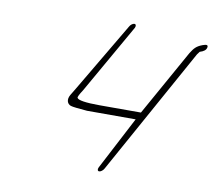

<svg xmlns="http://www.w3.org/2000/svg" viewBox="-70 -720 848 757"><g transform="rotate(10 354.5 -341.5)"><path d="M389.5 -625 225.2 -347C219.8 -338 214.3 -329 208.9 -320C197.1 -300 203.7 -283 218.2 -278C226.7 -275 249.8 -273 284.3 -270H479.2L368.5 -58C364.5 -50 366.5 -43 372.9 -43C379.3 -43 388.5 -50 392.5 -58L672.6 -564C675.1 -567 678 -571 681.5 -576C698 -581 706.4 -588 708.3 -598C710.3 -608 704.3 -610 688.3 -604C663.9 -595 655.9 -585 642.6 -564L495 -300H330.2C273.1 -300 242.5 -305 238.9 -314C237.4 -317 242.8 -328 255.2 -347L413.5 -625C417.4 -633 415.4 -640 409 -640C402.6 -640 393.4 -633 389.5 -625Z"/></g></svg>

Font: MewTooHand
Style: UltimateCondIta
Weight: 400
Designer: Mew Too, Robert Jablonski
Version: Version 0.77